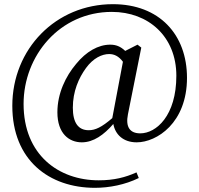

<svg xmlns="http://www.w3.org/2000/svg" viewBox="-20 -730 955 920"><path d="M518 -164C467 -120 436 -106 405 -106C355 -106 329 -142 329 -214C329 -292 357 -356 392 -404C427 -452 469 -471 503 -471C527 -471 549 -461 569 -434ZM657 -502 639 -516 580 -486C557 -508 535 -516 508 -516C451 -516 393 -483 345 -424C295 -365 255 -283 255 -192C255 -90 311 -48 372 -48C428 -48 478 -84 523 -136C532 -86 570 -48 635 -48C731 -48 876 -141 876 -357C876 -564 744 -710 521 -710C247 -710 39 -495 39 -223C39 38 216 170 435 170C504 170 580 155 645 123L634 96C581 120 526 134 453 134C261 134 93 12 93 -232C93 -463 266 -673 516 -673C691 -673 825 -555 825 -367C825 -176 729 -91 652 -91C602 -91 581 -122 593 -182Z"/></svg>

Font: Noto Serif CJK JP Medium
Style: Regular
Weight: 500
Designer: Ryoko NISHIZUKA 西塚涼子 (kana & ideographs); Frank Grießhammer (Latin, Greek & Cyrillic); Wenlong ZHANG 张文龙 (bopomofo); San
Foundry: Adobe Systems Incorporated
Version: Version 1.000;PS 1;hotconv 16.6.53;makeotf.lib2.5.65590